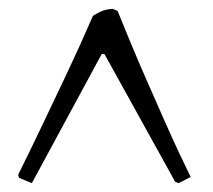

<svg xmlns="http://www.w3.org/2000/svg" viewBox="-20 -672 482 434"><path d="M52 -258 23 -270 21 -277Q42 -319 70 -377.5Q98 -436 129.5 -502.5Q161 -569 190 -636Q197 -641 208 -646Q219 -651 235 -652L246 -647Q258 -617 275 -576Q292 -535 312 -489.5Q332 -444 351 -401Q370 -358 386 -324Q402 -290 411 -272L384 -258L376 -261L216 -550H210Z"/></svg>

Font: Labrada
Style: Regular
Weight: 400
Designer: Mercedes Jáuregui
Foundry: Omnibus-Type Team
Version: Version 1.000; ttfautohint (v1.8.4.7-5d5b)